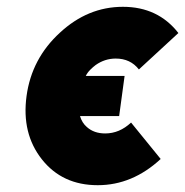

<svg xmlns="http://www.w3.org/2000/svg" viewBox="-20 -532 544 564"><path d="M341 -512Q238 -512 156 -436Q73 -360 58 -250Q43 -140 103 -64Q163 12 267 12Q369 12 452 -65L365 -172Q331 -140 289 -140Q256 -140 235 -159Q221 -171 215 -191H330L346 -309H232Q237 -319 245 -327Q253 -335 261 -341Q288 -360 320 -360Q363 -360 388 -328L504 -435Q444 -512 341 -512Z"/></svg>

Font: Unageo
Style: ExtraBold-Italic
Weight: 800
Designer: Richard Sepsi
Foundry: Richard Sepsi
Version: Version 2.000